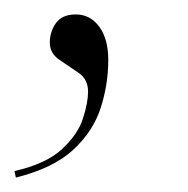

<svg xmlns="http://www.w3.org/2000/svg" viewBox="-52 -105 260 266"><path d="M-32 132Q12 122 34 101.5Q56 81 63 59Q70 37 70 22Q70 5 57 -4Q44 -13 30.5 -22Q17 -31 17 -46Q17 -61 25.5 -73Q34 -85 53 -85Q73 -85 85.5 -68Q98 -51 98 -22Q98 12 87.5 44.5Q77 77 49.5 102.5Q22 128 -30 141Z"/></svg>

Font: Noto Serif Display ExtraLight
Style: Italic
Weight: 200
Italic angle: -12°
Designer: Monotype Design Team
Foundry: Monotype Imaging Inc.
Version: Version 2.009